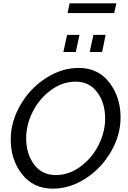

<svg xmlns="http://www.w3.org/2000/svg" viewBox="-20 -1120 761 1145"><path d="M383 -1042 395 -1100H674L661 -1042ZM358 -810 380 -912H454L432 -810ZM515 -810 537 -912H610L589 -810ZM44 -288Q44 -394 101.5 -493.5Q159 -593 253.5 -654Q348 -715 450 -715Q565 -715 632 -628Q699 -541 699 -420Q699 -314 642 -215.5Q585 -117 491 -56Q397 5 295 5Q179 5 111.5 -81Q44 -167 44 -288ZM607 -413Q607 -506 560 -569.5Q513 -633 431 -633Q352 -633 283 -582Q214 -531 175 -453.5Q136 -376 136 -296Q136 -203 183 -139.5Q230 -76 313 -76Q392 -76 461 -127.5Q530 -179 568.5 -256.5Q607 -334 607 -413Z"/></svg>

Font: Raleway-v4020 Medium
Style: Italic
Weight: 500
Italic angle: -12°
Designer: Matt McInerney, Pablo Impallari, Rodrigo Fuenzalida
Foundry: Matt McInerney, Pablo Impallari, Rodrigo Fuenzalida
Version: Version 4.020;PS 004.020;hotconv 1.0.88;makeotf.lib2.5.64775